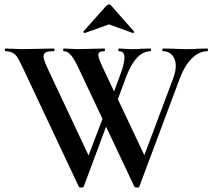

<svg xmlns="http://www.w3.org/2000/svg" viewBox="-20 -844 959 867"><path d="M517.1 -625 571.3 -622.1Q598.6 -622.1 623 -624L660.2 -625Q662.1 -625 662.1 -618.9Q662.1 -612.8 660.2 -612.8Q593.3 -612.8 548.8 -495.1L512.2 -396L631.8 -143.1L761.2 -487.8Q788.1 -558.6 757.8 -594.7Q742.2 -612.8 715.8 -612.8Q712.9 -612.8 712.9 -618.9Q712.9 -625 715.8 -625L762.2 -624Q798.3 -622.1 823.2 -622.1Q848.1 -622.1 874 -624L917 -625Q918.9 -625 918.9 -618.9Q918.9 -612.8 917 -612.8Q879.9 -612.8 847.4 -581.3Q814.9 -549.8 793.9 -495.1L608.9 -1Q607.9 2.9 597.9 2.9Q587.9 2.9 586.9 -1L459 -272L357.9 -1Q356.9 2.9 346.9 2.9Q336.9 2.9 335.9 -1L81.1 -542Q66.4 -574.2 56.6 -587.9Q39.6 -612.3 4.9 -612.8Q2 -612.8 2 -618.9Q2 -625 4.9 -625L78.1 -622.1L223.1 -625Q226.1 -625 226.1 -618.9Q226.1 -612.8 223.1 -612.8Q198.2 -612.8 187.5 -607.9Q176.8 -603 176.8 -587.9Q176.8 -572.8 200.2 -523.9L379.9 -142.1L442.9 -307.1L332 -542Q314.9 -578.1 300 -595.5Q285.2 -612.8 268.1 -612.8Q265.1 -612.8 265.1 -618.9Q265.1 -625 268.1 -625L330.1 -622.1L451.2 -625Q454.1 -625 454.1 -618.9Q454.1 -612.8 451.2 -612.8Q423.8 -612.8 423.8 -596.4Q423.8 -580.1 451.2 -523.9L495.1 -431.2L520 -498Q542 -555.2 542 -584Q542 -612.8 517.1 -612.8Q514.2 -612.8 514.2 -618.9Q514.2 -625 517.1 -625ZM580.1 -694.8 472.2 -733.9 362.8 -694.8Q360.8 -693.8 357.9 -697.5Q355 -701.2 356.9 -702.1L460 -817.9Q472.2 -830.1 482.9 -817.9L585 -702.1Q585.9 -702.1 585.9 -700.2Q585.9 -698.2 583.5 -696Q581.1 -693.8 580.1 -694.8Z"/></svg>

Font: Cormorant-Bold
Style: Bold
Weight: 700
Designer: Christian Thalmann (Catharsis Fonts)
Version: Version 3.000